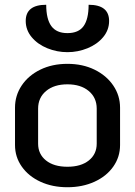

<svg xmlns="http://www.w3.org/2000/svg" viewBox="-20 -777 566 806"><path d="M43 -168V-325Q43 -376 71 -418Q99 -460 149 -484.5Q199 -509 263 -509Q327 -509 377 -484.5Q427 -460 455.5 -418Q484 -376 484 -325V-168Q484 -118 455.5 -77.5Q427 -37 376.5 -14Q326 9 263 9Q200 9 150 -14Q100 -37 71.5 -77.5Q43 -118 43 -168ZM386 -174V-321Q386 -367 352.5 -395Q319 -423 263 -423Q207 -423 173.5 -395Q140 -367 140 -321V-174Q140 -130 173 -103.5Q206 -77 263 -77Q320 -77 353 -103.5Q386 -130 386 -174ZM88 -689Q88 -757 174 -757Q174 -697 195.5 -667.5Q217 -638 263 -638Q310 -638 331 -667.5Q352 -697 352 -757Q438 -757 438 -689Q438 -651 413 -621Q388 -591 347.5 -574.5Q307 -558 263 -558Q219 -558 178.5 -574.5Q138 -591 113 -621Q88 -651 88 -689Z"/></svg>

Font: K2D Medium
Style: Regular
Weight: 500
Designer: Katatrad Aksorn Co.,Ltd.
Foundry: Cadson Demak Co.,Ltd.
Version: Version 1.000; ttfautohint (v1.6)